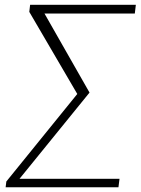

<svg xmlns="http://www.w3.org/2000/svg" viewBox="-20 -729 584 797"><path d="M3.4 48.3 6.3 24.4 300.8 -338.9 101.6 -679.7 105 -709H543.9L539.6 -672.9H164.6L351.6 -344.7L61 13.2H476.1L471.7 48.3Z"/></svg>

Font: Muli
Style: ExtraLightItalic
Weight: 200
Italic angle: -7°
Designer: Vernon Adams
Foundry: newtypography
Version: Version 2.0; ttfautohint (v1.00rc1.2-2d82) -l 8 -r 50 -G 200